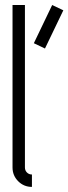

<svg xmlns="http://www.w3.org/2000/svg" viewBox="-20 -734 269 754"><path d="M156.6 -543.5 112.9 -564.3 184.9 -714.3 228.7 -693.5ZM105.4 0Q73.7 0 51.4 -22.3Q29.2 -44.6 29.2 -76.2V-714.3H77.9V-76.2Q77.9 -64.6 85.8 -56.6Q93.7 -48.7 105.4 -48.7Z"/></svg>

Font: Marapfhont
Style: Book
Weight: 400
Version: Version 0.15